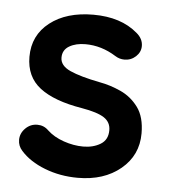

<svg xmlns="http://www.w3.org/2000/svg" viewBox="-40 -452 439 498"><g transform="rotate(5 180.0 -202.5)"><path d="M180 10Q134 10 94 -5.5Q54 -21 31 -47Q20 -59 20 -75Q20 -92 33 -105Q46 -118 64 -118Q81 -118 93 -106Q110 -90 136 -81Q162 -72 187 -72Q213 -72 232 -83.5Q251 -95 251 -120Q251 -141 233.5 -152.5Q216 -164 175 -171Q102 -183 65 -211.5Q28 -240 28 -292Q28 -348 71 -381.5Q114 -415 184 -415Q256 -415 299 -378Q316 -364 316 -345Q316 -329 303.5 -317.5Q291 -306 274 -306Q261 -306 250 -313Q212 -337 170 -337Q145 -337 128 -327Q111 -317 111 -297Q111 -276 137.5 -264Q164 -252 215 -242Q243 -237 270.5 -224.5Q298 -212 316.5 -187Q335 -162 335 -119Q335 -62 291.5 -26Q248 10 180 10Z"/></g></svg>

Font: Dongle
Style: Bold
Weight: 700
Designer: Yanghee Ryu
Foundry: Yanghee Ryu
Version: Version 2.000